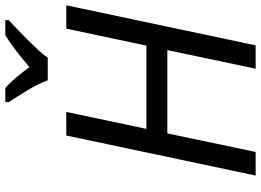

<svg xmlns="http://www.w3.org/2000/svg" viewBox="-150 -834 984 724"><g transform="rotate(-90 342.0 -472.0)"><path d="M193 -714H282L218 -412H532L596 -714H684L533 0H445L515 -333H201L131 0H42ZM319 -944H372Q391 -928 411 -904Q431 -880 451 -853Q482 -880 513 -903.5Q544 -927 571 -944H628V-931Q616 -920 596.5 -901.5Q577 -883 556 -862Q535 -841 516 -820.5Q497 -800 487 -784H401Q387 -822 362.5 -862Q338 -902 319 -931Z"/></g></svg>

Font: BC Sans
Style: Italic
Weight: 400
Italic angle: -12°
Designer: Monotype Design Team
Designer: Province of B.C.
Foundry: Monotype Imaging Inc.
Version: Version 2.000;GOOG;noto-source:20170915:90ef993387c0